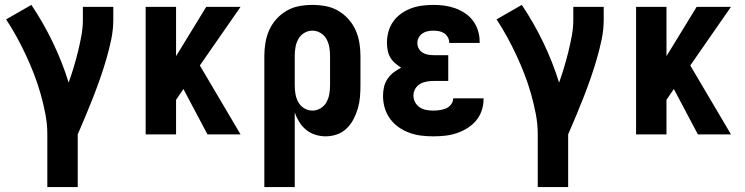

<svg xmlns="http://www.w3.org/2000/svg" viewBox="-20 -548 3040 783"><path d="M297 215H173V0Q173 -42 165 -83.5Q157 -125 145.5 -165.5Q134 -206 119 -245Q104 -284 86 -322.5Q68 -361 48 -397.5Q28 -434 5 -469L108 -528Q157 -455 195.5 -375Q234 -295 260 -211Q271 -242 280.5 -273.5Q290 -305 298 -337.5Q306 -370 312 -402.5Q318 -435 318 -468V-520H442V-468Q442 -427 433.5 -386.5Q425 -346 413.5 -306.5Q402 -267 388.5 -228.5Q375 -190 360 -151.5Q345 -113 329 -75Q313 -37 297 0Z M826 0 728 -185 698 -141V0H574V-520H698V-319L821 -520H961L795 -281L961 0Z M1182 215H1058V-320Q1058 -347 1062.5 -374Q1067 -401 1078 -425.5Q1089 -450 1107.5 -470.5Q1126 -491 1149.5 -504.5Q1173 -518 1200 -523Q1227 -528 1254 -528Q1281 -528 1308 -523Q1335 -518 1358.5 -504.5Q1382 -491 1400.5 -470.5Q1419 -450 1430 -425.5Q1441 -401 1445.5 -374Q1450 -347 1450 -320V-200Q1450 -176 1448 -152.5Q1446 -129 1439.5 -106.5Q1433 -84 1422 -62.5Q1411 -41 1394 -24.5Q1377 -8 1354.5 0Q1332 8 1308 8Q1287 8 1266 1.5Q1245 -5 1228.5 -18.5Q1212 -32 1200.5 -50.5Q1189 -69 1182 -89ZM1254 -97Q1272 -97 1287.5 -106.5Q1303 -116 1311.5 -131.5Q1320 -147 1323 -164.5Q1326 -182 1326 -200V-320Q1326 -338 1323 -355.5Q1320 -373 1311.5 -388.5Q1303 -404 1287.5 -413.5Q1272 -423 1254 -423Q1236 -423 1220.5 -413.5Q1205 -404 1196.5 -388.5Q1188 -373 1185 -355.5Q1182 -338 1182 -320V-200Q1182 -182 1185 -164.5Q1188 -147 1196.5 -131.5Q1205 -116 1220.5 -106.5Q1236 -97 1254 -97Z M1747 8Q1722 8 1697.5 5Q1673 2 1649.5 -6.5Q1626 -15 1605.5 -29.5Q1585 -44 1570.5 -64Q1556 -84 1549 -108Q1542 -132 1542 -157Q1542 -175 1546 -193Q1550 -211 1560.5 -226.5Q1571 -242 1585.5 -253Q1600 -264 1616 -272Q1603 -280 1591 -290.5Q1579 -301 1571.5 -314Q1564 -327 1561 -342.5Q1558 -358 1558 -373Q1558 -396 1564 -418.5Q1570 -441 1583.5 -460Q1597 -479 1616 -492.5Q1635 -506 1656.5 -514Q1678 -522 1701 -525Q1724 -528 1747 -528Q1770 -528 1792.5 -525Q1815 -522 1836 -514.5Q1857 -507 1876 -494.5Q1895 -482 1908.5 -464Q1922 -446 1929 -424Q1936 -402 1936 -380V-373H1812V-375Q1812 -386 1806 -396.5Q1800 -407 1790.5 -413Q1781 -419 1769.5 -421Q1758 -423 1747 -423Q1735 -423 1723.5 -420.5Q1712 -418 1702.5 -411.5Q1693 -405 1687.5 -394.5Q1682 -384 1682 -372Q1682 -360 1688 -349.5Q1694 -339 1704 -333Q1714 -327 1726 -325Q1738 -323 1750 -323H1808V-218H1750Q1735 -218 1720.5 -215.5Q1706 -213 1693.5 -206Q1681 -199 1673.5 -186Q1666 -173 1666 -158Q1666 -144 1673 -131Q1680 -118 1692 -110Q1704 -102 1718.5 -99.5Q1733 -97 1747 -97Q1760 -97 1773.5 -99Q1787 -101 1799 -106Q1811 -111 1819.5 -122Q1828 -133 1828 -146V-147H1952V-143Q1952 -119 1944 -96Q1936 -73 1920.5 -55Q1905 -37 1884.5 -24.5Q1864 -12 1841 -4.5Q1818 3 1794.5 5.5Q1771 8 1747 8Z M2297 215H2173V0Q2173 -42 2165 -83.5Q2157 -125 2145.5 -165.5Q2134 -206 2119 -245Q2104 -284 2086 -322.5Q2068 -361 2048 -397.5Q2028 -434 2005 -469L2108 -528Q2157 -455 2195.5 -375Q2234 -295 2260 -211Q2271 -242 2280.5 -273.5Q2290 -305 2298 -337.5Q2306 -370 2312 -402.5Q2318 -435 2318 -468V-520H2442V-468Q2442 -427 2433.5 -386.5Q2425 -346 2413.5 -306.5Q2402 -267 2388.5 -228.5Q2375 -190 2360 -151.5Q2345 -113 2329 -75Q2313 -37 2297 0Z M2826 0 2728 -185 2698 -141V0H2574V-520H2698V-319L2821 -520H2961L2795 -281L2961 0Z"/></svg>

Font: Iosevka Extrabold
Style: Regular
Weight: 800
Monospace: yes
Designer: Belleve Invis
Foundry: Belleve Invis
Version: Version 32.5.0; ttfautohint (v1.8.4)